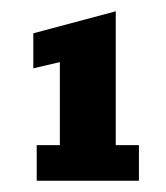

<svg xmlns="http://www.w3.org/2000/svg" viewBox="-20 -612 294 340"><path d="M45 -292V-355H86V-502L39 -491V-553L185 -592V-355H226V-292Z"/></svg>

Font: Rokkitt SemiBold
Style: Bold
Weight: 700
Version: Version 3.103